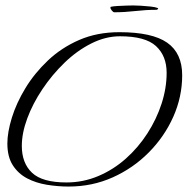

<svg xmlns="http://www.w3.org/2000/svg" viewBox="-20 -672 688 704"><path d="M232 12Q192 12 152 5.5Q112 -1 79.5 -18Q47 -35 27 -66Q7 -97 7 -146Q7 -187 23.5 -240.5Q40 -294 73 -348.5Q106 -403 155.5 -450Q205 -497 270.5 -525.5Q336 -554 418 -554Q538 -554 593 -515.5Q648 -477 648 -396Q648 -317 615.5 -244Q583 -171 525.5 -113Q468 -55 393 -21.5Q318 12 232 12ZM224 -3Q285 -3 340.5 -26.5Q396 -50 441.5 -90.5Q487 -131 520.5 -183Q554 -235 572.5 -292Q591 -349 591 -405Q591 -467 552 -503Q513 -539 420 -539Q367 -539 314.5 -512.5Q262 -486 216.5 -442Q171 -398 135.5 -345Q100 -292 80 -238Q60 -184 60 -137Q60 -74 97.5 -38.5Q135 -3 224 -3ZM399 -627Q395 -627 389.5 -634Q384 -641 385 -645L386 -647Q394 -649 410.5 -650Q427 -651 444 -651.5Q461 -652 469 -652Q479 -652 497 -651Q515 -650 532.5 -648Q550 -646 557 -643Q558 -642 559 -642Q560 -642 560 -641Q558 -636 553 -636Q515 -636 476 -631.5Q437 -627 399 -627Z"/></svg>

Font: Italianno
Style: Regular
Weight: 400
Designer: Robert E. Leuschke
Foundry: Robert E. Leuschke
Version: Version 1.100; ttfautohint (v1.8.3)